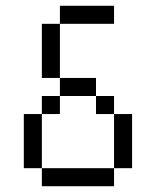

<svg xmlns="http://www.w3.org/2000/svg" viewBox="-20 -645 540 665"><path d="M375 -562.5V-625H187.5V-562.5H125V-375H187.5V-312.5H125V-250H62.5V-62.5H125V0H375V-62.5H125V-250H187.5V-312.5H312.5V-250H375V-62.5H437.5V-250H375V-312.5H312.5V-375H187.5V-562.5Z"/></svg>

Font: Unifont
Style: Regular
Weight: 500
Version: Version 15.1.04